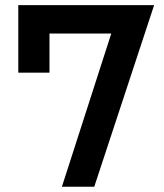

<svg xmlns="http://www.w3.org/2000/svg" viewBox="-20 -713 626 733"><path d="M216.3 0 404.8 -585H168.9V-435.5H49.8V-693.4H568.4L339.8 0Z"/></svg>

Font: CaskaydiaCove NF SemiBold
Style: Regular
Weight: 600
Designer: Aaron Bell
Foundry: Saja Typeworks
Version: Version 2111.001; VTT 6.35;Nerd Fonts 3.2.1